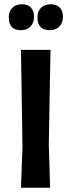

<svg xmlns="http://www.w3.org/2000/svg" viewBox="-20 -877 335 897"><path d="M83 -857Q109 -857 124 -842Q139 -827 139 -799Q139 -770 122.5 -753Q106 -736 78 -736Q21 -736 21 -795Q21 -824 37.5 -840.5Q54 -857 83 -857ZM217 -857Q244 -857 259 -842Q274 -827 274 -799Q274 -770 257.5 -753Q241 -736 213 -736Q155 -736 155 -795Q155 -824 171.5 -840.5Q188 -857 217 -857ZM216 -644 208 -204 214 0H78L85 -192L78 -644Z"/></svg>

Font: Alegreya Sans SC
Style: Bold
Weight: 700
Designer: Juan Pablo del Peral
Foundry: Huerta Tipografica
Version: Version 2.007